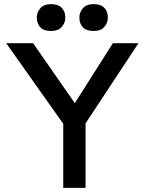

<svg xmlns="http://www.w3.org/2000/svg" viewBox="-20 -909 700 929"><path d="M286 0V-310L10 -700H140L342 -410L526 -700H650L394 -312V0ZM433 -759Q398 -759 381 -777Q364 -795 364 -824Q364 -849 381 -869Q398 -889 433 -889Q468 -889 485 -871Q502 -853 502 -824Q502 -799 485 -779Q468 -759 433 -759ZM227 -759Q192 -759 175 -777Q158 -795 158 -824Q158 -849 175 -869Q192 -889 227 -889Q262 -889 279 -871Q296 -853 296 -824Q296 -799 279 -779Q262 -759 227 -759Z"/></svg>

Font: Readex Pro
Style: Regular
Weight: 400
Designer: Bonnie Shaver-Troup, Thomas Jockin
Foundry: Lexend
Version: Version 1.204; ttfautohint (v1.8.4.7-5d5b)